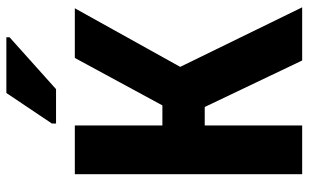

<svg xmlns="http://www.w3.org/2000/svg" viewBox="-203 -766 969 603"><g transform="rotate(-90 281.5 -464.5)"><path d="M195 -773H303L466 -919V-929H291L195 -786ZM36 0H189V-306H247L393 0H560L373 -383L557 -714H401L252 -439H189V-714H36Z"/></g></svg>

Font: Noto Sans Mono SemiCondensed ExtraBold
Style: Regular
Weight: 800
Width: 4
Designer: Monotype Design Team
Foundry: Monotype Imaging Inc.
Version: Version 2.014